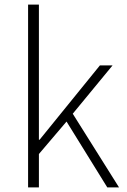

<svg xmlns="http://www.w3.org/2000/svg" viewBox="-20 -814 550 834"><path d="M102 0V-794H149V-207H152L414 -530H469L296 -320L497 0H446L269 -286L149 -145V0Z"/></svg>

Font: Noto Sans SC Thin ExtraLight
Style: Regular
Weight: 250
Version: Version 2.004-H2;hotconv 1.0.118;makeotfexe 2.5.65603